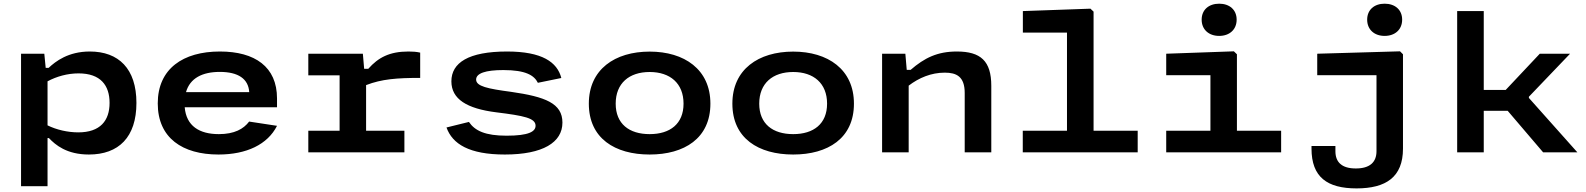

<svg xmlns="http://www.w3.org/2000/svg" viewBox="-20 -825 8592 1040"><path d="M719 -267.5C719 -453 622.5 -546 466.5 -546C349.5 -546 281 -492.5 243.5 -457.5H227.5L220 -534H94V183.5H237.5V-77H245C280 -40.5 340.5 12 461.5 12C623 12 719 -82 719 -267.5ZM237.5 -146V-384.5C286.5 -411 346 -427.5 405.5 -427.5C525 -427.5 573.5 -362.5 573.5 -267.5C573.5 -171.5 523 -108 404 -108C347 -108 286 -122 237.5 -146Z M834.5 -265C834.5 -77 969 12 1163.5 12C1315.5 12 1429.5 -42.5 1480.5 -143.5L1329.5 -166.5C1299.5 -126.5 1249.5 -98.5 1165.5 -98.5C1060 -98.5 989 -142.5 980.5 -244H1480.5V-292C1480.5 -463 1361 -546 1171 -546C972 -546 834.5 -453 834.5 -265ZM987.5 -326C1009 -401.5 1076 -435.5 1170.5 -435.5C1270.5 -435.5 1325.5 -398 1330 -326Z M1945.5 -534H1650V-417H1819.5V-117H1650V0H2170.5V-117H1963V-364C2048 -397 2130.5 -403 2256 -403V-540C2236 -544.5 2216.5 -546 2192.5 -546C2090 -546 2029 -513.5 1975 -452.5H1952.5Z M2726.5 -546C2517.5 -546 2425 -485 2425 -384.5C2425 -288.5 2508 -236.5 2669 -216.5C2818 -198 2881 -185.5 2881 -144C2881 -112.5 2844.5 -90 2724 -90C2608.5 -90 2552.5 -116.5 2520 -164.5L2398.5 -134.5C2430.5 -45 2521.5 12 2714.5 12C2920.5 12 3026.5 -53.5 3026.5 -161C3026.5 -265.5 2933.5 -301 2748.5 -327.5C2621 -344.5 2559 -357.5 2559 -394C2559 -428 2610 -445.5 2706.5 -445.5C2828.5 -445.5 2873.5 -416.5 2893.5 -376.5L3020.5 -402.5C2998.5 -488.5 2916.5 -546 2726.5 -546Z M3828 -263.5C3828 -449.5 3686.5 -545.5 3499 -545.5C3311 -545.5 3169.5 -449.5 3169.5 -263.5C3169.5 -75.5 3311 12 3499 12C3686.5 12 3828 -75.5 3828 -263.5ZM3315 -263.5C3315 -374 3388 -435 3499 -435C3609.5 -435 3682.5 -374 3682.5 -263.5C3682.5 -154 3609.5 -98.5 3499 -98.5C3388 -98.5 3315 -154 3315 -263.5Z M4605.5 -263.5C4605.5 -449.5 4464 -545.5 4276.5 -545.5C4088.5 -545.5 3947 -449.5 3947 -263.5C3947 -75.5 4088.5 12 4276.5 12C4464 12 4605.5 -75.5 4605.5 -263.5ZM4092.5 -263.5C4092.5 -374 4165.5 -435 4276.5 -435C4387 -435 4460 -374 4460 -263.5C4460 -154 4387 -98.5 4276.5 -98.5C4165.5 -98.5 4092.5 -154 4092.5 -263.5Z M5349.5 0V-360C5349.5 -494.5 5292 -546 5163 -546C5057.5 -546 4987.5 -511.5 4912.5 -446.5H4891.5L4884 -534H4758V0H4902V-361C4957.5 -403.5 5024 -431.5 5097.5 -431.5C5161 -431.5 5205.5 -410.5 5205.5 -321.5V0Z M5520 0H6142.5V-117H5903.5V-762L5886.5 -778L5520.5 -765V-648.5H5759.5V-117H5520Z M6297 0H6919.5V-117H6680V-531L6663.5 -547L6297 -534V-417.5H6536.5V-117H6297ZM6489 -718.5C6489 -665 6527.5 -630.5 6584 -630.5C6640 -630.5 6678.5 -665 6678.5 -718.5C6678.5 -772 6640 -805 6584 -805C6527.5 -805 6489 -772 6489 -718.5Z M7579.5 -20V-531L7563.5 -547L7115 -534V-417.5H7436V-6C7436 54 7399.5 87.5 7324 87.5C7248.5 87.5 7213.5 54 7213.5 -6V-34H7084V-20C7084 134.5 7169 195.5 7328 195.5C7487 195.5 7579.5 134.5 7579.5 -20ZM7385.5 -718.5C7385.5 -665 7424 -630.5 7480 -630.5C7536.5 -630.5 7575 -665 7575 -718.5C7575 -772 7536.5 -805 7480 -805C7424 -805 7385.5 -772 7385.5 -718.5Z M8017 0V-225H8146.5L8338.5 0H8524L8261.5 -294.5V-301L8484.5 -534H8320.5L8136 -338H8017V-765H7873V0Z"/></svg>

Font: Monaspace Neon Wide
Style: Bold
Weight: 700
Width: 7
Designer: Riley Cran & the Lettermatic Team
Foundry: Lettermatic
Version: Version 1.000 (Monaspace Neon)